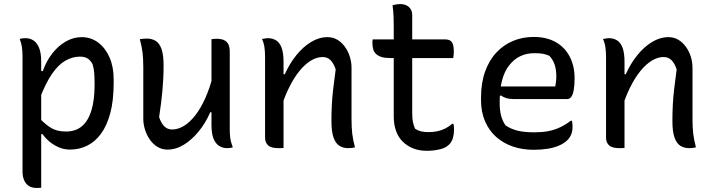

<svg xmlns="http://www.w3.org/2000/svg" viewBox="-20 -726 3520 946"><path d="M77 -534Q82 -536 86.5 -536.5Q91 -537 96 -537.5Q101 -538 105 -538Q127 -538 144.5 -527Q162 -516 172.5 -490.5Q183 -465 183 -422Q183 -342 183 -264.5Q183 -187 183 -111Q183 -35 183 42Q183 119 183 199Q179 199 175 199.5Q171 200 167.5 200Q164 200 160 200Q136 200 121 189.5Q106 179 98.5 161Q91 143 91 121Q91 45 91 -25Q91 -95 91 -162.5Q91 -230 91 -298.5Q91 -367 91 -442Q91 -473 88 -494Q85 -515 77 -534ZM382 -543Q428 -543 463.5 -516.5Q499 -490 519.5 -443.5Q540 -397 540 -336V-317Q540 -231 523.5 -169Q507 -107 477.5 -67Q448 -27 409 -8Q370 11 325 11Q295 11 269 -0.5Q243 -12 223 -29Q203 -46 190 -65H172V-146Q203 -113 232 -95.5Q261 -78 305 -78Q353 -78 384 -104.5Q415 -131 430.5 -182Q446 -233 446 -308V-318Q446 -346 444 -368.5Q442 -391 436 -410Q425 -430 410.5 -438.5Q396 -447 374 -447Q337 -447 302 -427Q267 -407 235.5 -361Q204 -315 174 -236V-376H191Q209 -427 239 -464.5Q269 -502 306 -522.5Q343 -543 382 -543Z M702 -536Q728 -536 746.5 -525Q765 -514 775.5 -485.5Q786 -457 786 -403Q786 -371 784.5 -341.5Q783 -312 780.5 -282.5Q778 -253 774 -221Q770 -189 764 -149Q774 -119 789.5 -103.5Q805 -88 828 -88Q857 -88 886 -105.5Q915 -123 942 -157.5Q969 -192 991.5 -242.5Q1014 -293 1031 -359V-173H1016Q993 -120 959 -78.5Q925 -37 886 -13Q847 11 805 11Q778 11 756.5 -2Q735 -15 719.5 -36.5Q704 -58 695 -85.5Q686 -113 686 -141Q686 -184 686 -226Q686 -268 686 -310.5Q686 -353 686 -394Q686 -435 682.5 -465.5Q679 -496 669 -533Q678 -534 685.5 -535Q693 -536 702 -536ZM1047 -535Q1070 -535 1084.5 -528Q1099 -521 1105.5 -507Q1112 -493 1112 -472Q1112 -405 1112 -341Q1112 -277 1112 -215Q1112 -153 1112 -91Q1112 -70 1113.5 -54.5Q1115 -39 1118.5 -26Q1122 -13 1127 0Q1123 1 1118 2Q1113 3 1108.5 3.5Q1104 4 1099 4Q1078 4 1060 -7Q1042 -18 1032 -43Q1022 -68 1022 -111Q1022 -183 1022 -254.5Q1022 -326 1022 -396Q1022 -466 1022 -533Q1027 -534 1030.5 -534Q1034 -534 1038.5 -534.5Q1043 -535 1047 -535Z M1729 0Q1720 2 1712.5 3Q1705 4 1696 4Q1671 4 1652.5 -7.5Q1634 -19 1623.5 -48Q1613 -77 1613 -129Q1613 -172 1615 -210.5Q1617 -249 1622 -290.5Q1627 -332 1634 -384Q1624 -414 1608.5 -429.5Q1593 -445 1570 -445Q1541 -445 1512 -427.5Q1483 -410 1456 -377Q1429 -344 1405.5 -297Q1382 -250 1363 -190L1361 -360H1383Q1407 -413 1440 -454Q1473 -495 1512.5 -519Q1552 -543 1594 -543Q1620 -543 1641.5 -530.5Q1663 -518 1679 -496Q1695 -474 1703.5 -447Q1712 -420 1712 -392Q1712 -350 1712 -308Q1712 -266 1712 -223.5Q1712 -181 1712 -139Q1712 -98 1715.5 -67.5Q1719 -37 1729 0ZM1377 3Q1373 3 1369 3.5Q1365 4 1361.5 4Q1358 4 1353 4Q1336 4 1323 1Q1310 -2 1302 -9Q1294 -16 1290 -25.5Q1286 -35 1286 -48Q1286 -99 1286 -149Q1286 -199 1286 -248Q1286 -297 1286 -345Q1286 -393 1286 -442Q1286 -472 1283 -493Q1280 -514 1271 -534Q1276 -535 1280.5 -535.5Q1285 -536 1290 -537Q1295 -538 1299 -538Q1323 -538 1340.5 -527Q1358 -516 1367.5 -490.5Q1377 -465 1377 -422Q1377 -350 1377 -277.5Q1377 -205 1377 -134.5Q1377 -64 1377 3Z M1816 -532H2172Q2198 -532 2207 -517.5Q2216 -503 2216 -472Q2216 -467 2215.5 -461Q2215 -455 2214.5 -450Q2214 -445 2213 -440H1902Q1877 -440 1860.5 -445Q1844 -450 1833.5 -459.5Q1823 -469 1819 -482.5Q1815 -496 1815 -515Q1815 -518 1815 -521Q1815 -524 1815.5 -527Q1816 -530 1816 -532ZM2214 -116Q2216 -109 2216.5 -102Q2217 -95 2217 -87Q2217 -65 2212 -47.5Q2207 -30 2196 -17Q2189 -9 2178.5 -2.5Q2168 4 2153.5 8Q2139 12 2121.5 14.5Q2104 17 2083 17Q2046 17 2016.5 5.5Q1987 -6 1965 -27.5Q1943 -49 1931.5 -80.5Q1920 -112 1920 -152Q1920 -207 1920 -262.5Q1920 -318 1920 -373Q1920 -428 1920 -483.5Q1920 -539 1920 -594Q1920 -620 1919 -646.5Q1918 -673 1914 -700Q1924 -703 1933.5 -704.5Q1943 -706 1952 -706Q1968 -706 1981.5 -700Q1995 -694 2003 -681.5Q2011 -669 2011 -650Q2011 -590 2011 -529.5Q2011 -469 2011 -409Q2011 -349 2011 -288.5Q2011 -228 2011 -168Q2011 -143 2014.5 -125Q2018 -107 2025 -92Q2038 -83 2053.5 -79Q2069 -75 2091 -75Q2115 -75 2135.5 -79.5Q2156 -84 2174 -93Q2192 -102 2208 -116Z M2609 -544Q2674 -544 2719 -518Q2764 -492 2787.5 -446Q2811 -400 2811 -342V-338Q2811 -306 2807 -283.5Q2803 -261 2795 -249.5Q2787 -238 2775 -238H2508Q2489 -238 2473.5 -243Q2458 -248 2448 -256L2430 -246V-300H2716Q2718 -312 2719.5 -324Q2721 -336 2721 -348Q2721 -383 2713 -407Q2705 -431 2687 -451Q2671 -458 2655 -461Q2639 -464 2613 -464Q2536 -464 2489 -404.5Q2442 -345 2442 -227V-216Q2442 -183 2449 -156Q2456 -129 2471 -108Q2498 -90 2531 -82Q2564 -74 2612 -74Q2649 -74 2679.5 -79.5Q2710 -85 2738 -98Q2766 -111 2792 -131H2798Q2799 -125 2800 -118.5Q2801 -112 2801 -103Q2801 -80 2794.5 -64Q2788 -48 2776 -36Q2760 -20 2735 -9Q2710 2 2678 7Q2646 12 2609 12Q2554 12 2507 -4Q2460 -20 2425 -51Q2390 -82 2370 -128Q2350 -174 2350 -233V-244Q2350 -317 2370 -373Q2390 -429 2425.5 -467Q2461 -505 2508 -524.5Q2555 -544 2609 -544Z M3409 0Q3400 2 3392.5 3Q3385 4 3376 4Q3351 4 3332.5 -7.5Q3314 -19 3303.5 -48Q3293 -77 3293 -129Q3293 -172 3295 -210.5Q3297 -249 3302 -290.5Q3307 -332 3314 -384Q3304 -414 3288.5 -429.5Q3273 -445 3250 -445Q3221 -445 3192 -427.5Q3163 -410 3136 -377Q3109 -344 3085.5 -297Q3062 -250 3043 -190L3041 -360H3063Q3087 -413 3120 -454Q3153 -495 3192.5 -519Q3232 -543 3274 -543Q3300 -543 3321.5 -530.5Q3343 -518 3359 -496Q3375 -474 3383.5 -447Q3392 -420 3392 -392Q3392 -350 3392 -308Q3392 -266 3392 -223.5Q3392 -181 3392 -139Q3392 -98 3395.5 -67.5Q3399 -37 3409 0ZM3057 3Q3053 3 3049 3.5Q3045 4 3041.5 4Q3038 4 3033 4Q3016 4 3003 1Q2990 -2 2982 -9Q2974 -16 2970 -25.5Q2966 -35 2966 -48Q2966 -99 2966 -149Q2966 -199 2966 -248Q2966 -297 2966 -345Q2966 -393 2966 -442Q2966 -472 2963 -493Q2960 -514 2951 -534Q2956 -535 2960.5 -535.5Q2965 -536 2970 -537Q2975 -538 2979 -538Q3003 -538 3020.5 -527Q3038 -516 3047.5 -490.5Q3057 -465 3057 -422Q3057 -350 3057 -277.5Q3057 -205 3057 -134.5Q3057 -64 3057 3Z"/></svg>

Font: Recursive Casual
Style: Regular
Weight: 400
Version: Version 1.047